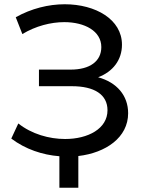

<svg xmlns="http://www.w3.org/2000/svg" viewBox="-20 -728 681 902"><path d="M259 154H348V5C477 -10 582 -82 582 -196C582 -279 529 -341 441 -365C510 -391 553 -446 553 -518C553 -637 429 -708 284 -708C208 -708 127 -688 54 -647L85 -568C148 -606 219 -624 282 -624C378 -624 456 -582 456 -507C456 -440 402 -401 312 -401H163V-323H318C423 -323 485 -284 485 -210C485 -123 393 -75 286 -75C211 -75 129 -98 66 -148L33 -77C99 -27 180 0 259 6Z"/></svg>

Font: Montserrat-Alt1 Med
Style: Regular
Weight: 500
Designer: Differentunic
Foundry: Differentunic
Version: Version 7.222